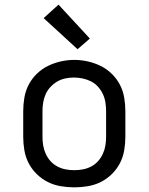

<svg xmlns="http://www.w3.org/2000/svg" viewBox="-20 -799 640 827"><path d="M300 8Q271 8 241.5 3Q212 -2 186 -15Q160 -28 138.5 -49Q117 -70 103.5 -96Q90 -122 85 -151.5Q80 -181 80 -210V-320Q80 -349 85 -378.5Q90 -408 103.5 -434Q117 -460 138.5 -481Q160 -502 186.5 -515Q213 -528 242 -534.5Q271 -541 300 -541Q329 -541 358 -534.5Q387 -528 413.5 -515Q440 -502 461.5 -481Q483 -460 496.5 -434Q510 -408 515 -378.5Q520 -349 520 -320V-210Q520 -181 515 -151.5Q510 -122 496.5 -96Q483 -70 461.5 -49Q440 -28 414 -15Q388 -2 358.5 3Q329 8 300 8ZM300 -66Q319 -66 337.5 -69.5Q356 -73 373 -82Q390 -91 402.5 -105Q415 -119 423 -136.5Q431 -154 434 -172.5Q437 -191 437 -210V-320Q437 -339 434 -358Q431 -377 423 -394Q415 -411 402 -425.5Q389 -440 372 -448.5Q355 -457 336 -461Q317 -465 298 -465Q279 -465 260.5 -461Q242 -457 226 -447.5Q210 -438 197 -424Q184 -410 176.5 -393Q169 -376 166 -357.5Q163 -339 163 -320V-210Q163 -191 166 -172.5Q169 -154 177 -136.5Q185 -119 197.5 -105Q210 -91 227 -82Q244 -73 262.5 -69.5Q281 -66 300 -66ZM314 -587 168 -721 232 -779 367 -633Z"/></svg>

Font: Iosevka Curly Extended
Style: Regular
Weight: 400
Width: 7
Monospace: yes
Designer: Belleve Invis
Foundry: Belleve Invis
Version: Version 11.1.0; ttfautohint (v1.8.3)